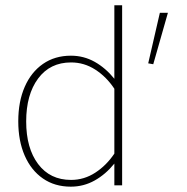

<svg xmlns="http://www.w3.org/2000/svg" viewBox="-20 -698 706 723"><path d="M582 -649.9H612.3L557.1 -456.1L538.1 -459.5ZM48.8 -241.2Q48.8 -315.4 73 -370.8Q97.2 -426.3 141.8 -457.3Q186.5 -488.3 247.1 -488.3Q295.4 -488.3 336.7 -465.1Q377.9 -441.9 410.6 -401.4V-678.2H439.9V0H410.6V-82Q377.9 -41.5 336.4 -18.3Q294.9 4.9 246.6 4.9Q186 4.9 141.6 -25.9Q97.2 -56.6 73 -112.1Q48.8 -167.5 48.8 -241.2ZM78.6 -240.7Q78.6 -140.1 123.5 -80.3Q168.5 -20.5 247.6 -20.5Q296.9 -20.5 338.9 -47.9Q380.9 -75.2 410.6 -119.6V-363.8Q380.9 -408.7 338.9 -435.8Q296.9 -462.9 247.6 -462.9Q168.5 -462.9 123.5 -402.3Q78.6 -341.8 78.6 -240.7Z"/></svg>

Font: Estedad-FD Thin
Style: Regular
Weight: 100
Designer: Amin Abedi
Version: Version 7.3